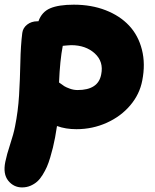

<svg xmlns="http://www.w3.org/2000/svg" viewBox="-41 -548 671 829"><path d="M54.2 261.2Q18.1 261.2 -5.4 232.2Q-28.8 203.1 -18.1 150.9Q-11.7 119.1 2.9 75Q17.6 30.8 23.9 -2Q37.1 -67.4 41.3 -136.5Q45.4 -205.6 46.9 -278.6Q48.3 -351.6 55.2 -405.8Q58.1 -427.7 76.4 -441.9Q94.7 -456.1 120.1 -456.1H125Q139.2 -496.6 175.8 -512.2Q212.4 -527.8 277.8 -527.8Q353.5 -527.8 415 -503.9Q476.6 -480 516.4 -437.5Q556.2 -395 571.8 -333.5Q587.4 -272 573.2 -200.2Q562 -141.1 521.5 -93.3Q481 -45.4 419.7 -17.8Q358.4 9.8 289.1 9.8Q242.2 9.8 205.1 -3.9Q204.6 1 196.8 45.9Q191.9 70.8 187.5 89.1Q183.1 107.4 176 131.3Q168.9 155.3 161.4 172.4Q153.8 189.5 142.8 207.3Q131.8 225.1 119.4 236.1Q106.9 247.1 90.3 254.2Q73.7 261.2 54.2 261.2ZM266.1 -353Q259.8 -353 247.8 -351.8Q235.8 -350.6 230 -350.1Q217.8 -287.6 213.9 -191.9Q229 -180.7 236.8 -175.8Q244.6 -170.9 261 -165Q277.3 -159.2 293.9 -159.2Q383.8 -159.2 396 -227.1Q407.2 -281.7 368.2 -317.4Q329.1 -353 266.1 -353Z"/></svg>

Font: Shantell Sans Normal
Style: Italic
Weight: 800
Italic angle: -11.31°
Designer: Stephen Nixon, Anya Danilova, Shantell Martin
Foundry: Arrow Type
Version: Version 1.006;[559af2be0]